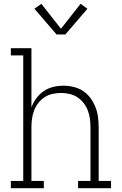

<svg xmlns="http://www.w3.org/2000/svg" viewBox="-20 -988 640 1008"><path d="M37 0V-38H102V-697H37V-735H145V-424Q154 -449 170.5 -471.5Q187 -494 209.5 -509.5Q232 -525 259 -531.5Q286 -538 313 -538Q340 -538 367 -531.5Q394 -525 416.5 -510Q439 -495 455 -473Q471 -451 481 -426Q491 -401 494.5 -374Q498 -347 498 -320V-38H563V0H390V-38H455V-320Q455 -342 452 -364.5Q449 -387 441 -408Q433 -429 419 -447Q405 -465 386 -477.5Q367 -490 344.5 -495Q322 -500 300 -500Q278 -500 255.5 -495Q233 -490 214 -477.5Q195 -465 181 -447Q167 -429 159 -408Q151 -387 148 -364.5Q145 -342 145 -320V-38H210V0ZM277 -807 161 -942 197 -968 300 -837 403 -968 439 -942 323 -807Z"/></svg>

Font: Iosevka Curly Slab XLtEx
Style: Regular
Weight: 200
Width: 7
Monospace: yes
Designer: Belleve Invis
Foundry: Belleve Invis
Version: Version 11.1.0; ttfautohint (v1.8.3)